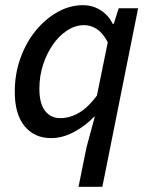

<svg xmlns="http://www.w3.org/2000/svg" viewBox="-20 -521 578 741"><path d="M283 200 314 47 346 -71H344Q308 -34 264.5 -11Q221 12 177 12Q113 12 75 -34Q37 -80 37 -166Q37 -236 59 -297Q81 -358 118.5 -403.5Q156 -449 203 -475Q250 -501 300 -501Q338 -501 368.5 -481.5Q399 -462 415 -429H419L438 -489H513L375 200ZM213 -65Q249 -65 284.5 -85.5Q320 -106 354 -152L396 -358Q377 -394 353.5 -409Q330 -424 305 -424Q271 -424 240 -404Q209 -384 185 -350Q161 -316 146.5 -272Q132 -228 132 -179Q132 -121 154 -93Q176 -65 213 -65Z"/></svg>

Font: Source Sans 3 Medium
Style: Italic
Weight: 500
Italic angle: -11°
Designer: Paul D. Hunt
Foundry: Adobe
Version: Version 3.052;hotconv 1.1.0;makeotfexe 2.6.0